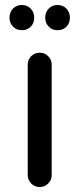

<svg xmlns="http://www.w3.org/2000/svg" viewBox="-20 -746 319 769"><path d="M187 -45Q187 -25 173 -11Q159 3 139 3Q119 3 105.5 -10.5Q92 -24 91 -44V-487Q91 -507 105 -521Q119 -535 139 -535Q159 -535 173 -521Q187 -507 187 -487ZM68 -625Q46 -625 32 -639.5Q18 -654 18 -675Q18 -697 32 -711.5Q46 -726 68 -726Q89 -726 103 -711.5Q117 -697 117 -675Q117 -653 103 -639Q89 -625 68 -625ZM210 -625Q189 -625 175 -639.5Q161 -654 161 -675Q161 -697 175 -711.5Q189 -726 210 -726Q232 -726 246 -711.5Q260 -697 260 -675Q260 -653 246 -639Q232 -625 210 -625Z"/></svg>

Font: Sepalumica Med
Style: Regular
Weight: 500
Designer: Julieta Ulanovsky
Foundry: Julieta Ulanovsky
Version: Version 7.200